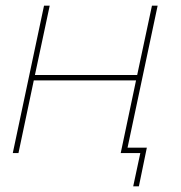

<svg xmlns="http://www.w3.org/2000/svg" viewBox="-20 -539 639 676"><path d="M25 0 135 -519H155L103 -275H463L515 -519H535L425 0H405L459 -256H99L45 0ZM449 117 474 0H405L409 -19H497L469 117Z"/></svg>

Font: Raleway Thin
Style: Italic
Weight: 100
Italic angle: -12°
Designer: Matt McInerney, Pablo Impallari, Rodrigo Fuenzalida
Foundry: Matt McInerney, Pablo Impallari, Rodrigo Fuenzalida
Version: Version 4.026